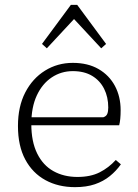

<svg xmlns="http://www.w3.org/2000/svg" viewBox="-20 -759 568 791"><path d="M289 12Q220 12 167 -17Q114 -46 84 -102Q54 -158 54 -240Q54 -320 84 -378Q114 -436 165.5 -468Q217 -500 280 -500Q342 -500 386 -474.5Q430 -449 453.5 -405Q477 -361 477 -305Q477 -286 475.5 -270Q474 -254 471 -243H87V-276H406Q418 -280 422 -290Q426 -300 426 -316Q426 -359 409 -393Q392 -427 359.5 -446.5Q327 -466 280 -466Q232 -466 193 -440Q154 -414 131.5 -365.5Q109 -317 109 -248Q109 -176 133 -127Q157 -78 200 -54Q243 -30 299 -30Q353 -30 390.5 -49Q428 -68 457 -100L478 -82Q459 -55 432.5 -33.5Q406 -12 371 0Q336 12 289 12ZM397 -560 265 -702H305L173 -560L153 -578L272 -739H298L417 -578Z"/></svg>

Font: Source Serif 4 Light
Style: Regular
Weight: 300
Designer: Frank Grießhammer
Foundry: Adobe Systems Incorporated
Version: Version 4.004;hotconv 1.0.116;makeotfexe 2.5.65601